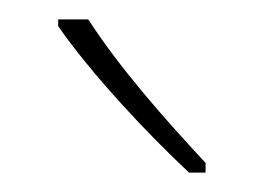

<svg xmlns="http://www.w3.org/2000/svg" viewBox="-20 -784 272 198"><path d="M71 -764H40V-757C74 -708 132 -646 175 -606H192V-616C151 -660 104 -713 71 -764Z"/></svg>

Font: Noto Sans Thai Cond Thin
Style: Regular
Weight: 100
Width: 3
Designer: Monotype Design Team
Foundry: Monotype Imaging Inc.
Version: Version 2.002